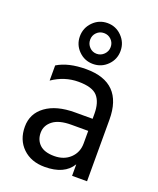

<svg xmlns="http://www.w3.org/2000/svg" viewBox="-142 -850 776 941"><g transform="rotate(20 246.0 -379.0)"><path d="M255.5 -711Q233 -711 217.5 -695.5Q202 -680 202 -657.5Q202 -635 217.5 -619Q233 -603 255 -603Q277 -603 293 -619Q309 -635 309 -657.5Q309 -680 293.5 -695.5Q278 -711 255.5 -711ZM330 -731.5Q361 -700 361 -656Q361 -612 330 -581Q299 -550 255 -550Q211 -550 180 -581Q149 -612 149 -656Q149 -700 180 -731.5Q211 -763 255 -763Q299 -763 330 -731.5ZM205 5Q134 5 90.5 -37Q47 -79 47 -147.5Q47 -216 102.5 -256.5Q158 -297 254 -297H346V-323Q346 -383 319 -413.5Q292 -444 219.5 -444Q147 -444 84 -401V-480Q141 -515 234 -515Q425 -515 425 -321V0H347V-60Q308 5 205 5ZM346 -169V-234H258Q194 -234 162 -209Q130 -184 130 -146Q130 -108 155 -84.5Q180 -61 231 -61Q282 -61 314 -91.5Q346 -122 346 -169Z"/></g></svg>

Font: Hind Kochi
Style: Regular
Weight: 400
Designer: Dhruvi Tolia
Foundry: Indian Type Foundry
Version: Version 0.702;PS 1.0;hotconv 1.0.81;makeotf.lib2.5.63406